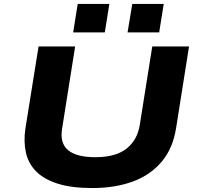

<svg xmlns="http://www.w3.org/2000/svg" viewBox="-20 -940 1006 971"><path d="M447 11Q341 11 271 -11.5Q201 -34 162 -74Q123 -114 111 -168.5Q99 -223 108 -287L175 -705H360L294 -289Q282 -215 325 -180Q368 -145 462 -145Q565 -145 620 -188.5Q675 -232 687 -309L750 -705H936L871 -295Q855 -190 797.5 -122Q740 -54 650.5 -21.5Q561 11 447 11ZM625 -776 649 -920H808L785 -776ZM350 -776 373 -920H533L510 -776Z"/></svg>

Font: Nunito Sans 7pt Expanded ExtraBold
Style: Italic
Weight: 800
Width: 7
Italic angle: -9°
Designer: Vernon Adams
Foundry: Vernon Adams
Version: Version 3.101;gftools[0.9.27]